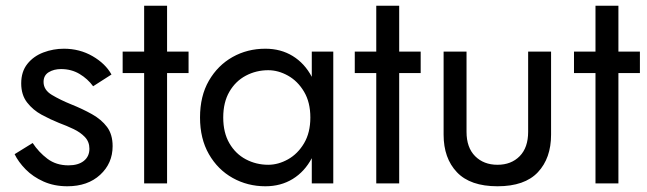

<svg xmlns="http://www.w3.org/2000/svg" viewBox="-20 -640 2258 670"><path d="M94 -141Q115 -109 145.5 -86Q176 -63 219 -63Q253 -63 272.5 -78.5Q292 -94 292 -121Q292 -145 276.5 -161.5Q261 -178 237 -189.5Q213 -201 186 -211Q156 -223 125.5 -239.5Q95 -256 74.5 -282.5Q54 -309 54 -349Q54 -390 75.5 -417Q97 -444 131.5 -457Q166 -470 203 -470Q258 -470 303 -444Q348 -418 369 -380L305 -339Q286 -365 257.5 -382Q229 -399 193 -399Q168 -399 150 -388Q132 -377 132 -354Q132 -326 161.5 -308.5Q191 -291 228 -276Q268 -260 301 -241.5Q334 -223 353.5 -197Q373 -171 373 -130Q373 -70 329.5 -30Q286 10 215 10Q169 10 132 -6.5Q95 -23 69.5 -49Q44 -75 31 -102Z M408 -460H483V-620H563V-460H638V-385H563V0H483V-385H408Z M678 -230Q678 -305 709 -358.5Q740 -412 791.5 -441Q843 -470 906 -470Q960 -470 1001.5 -444.5Q1043 -419 1068 -372V-460H1143V0H1068V-88Q1043 -41 1001.5 -15.5Q960 10 906 10Q844 10 792 -19Q740 -48 709 -102Q678 -156 678 -230ZM759 -230Q759 -177 780.5 -140Q802 -103 838 -84Q874 -65 916 -65Q951 -65 985 -84Q1019 -103 1041 -140Q1063 -177 1063 -230Q1063 -283 1041 -320Q1019 -357 985 -376Q951 -395 916 -395Q874 -395 838 -376Q802 -357 780.5 -320Q759 -283 759 -230Z M1218 -460H1293V-620H1373V-460H1448V-385H1373V0H1293V-385H1218Z M1716 10Q1621 10 1574.5 -39Q1528 -88 1528 -170V-460H1608V-180Q1608 -125 1638 -95Q1668 -65 1716 -65Q1764 -65 1793.5 -95Q1823 -125 1823 -180V-460H1903V-170Q1903 -88 1857 -39Q1811 10 1716 10Z M1983 -460H2058V-620H2138V-460H2213V-385H2138V0H2058V-385H1983Z"/></svg>

Font: Von Book
Style: Regular
Weight: 400
Version: Version 4.000; ttfautohint (v1.8.4.7-5d5b)